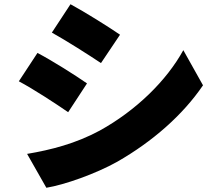

<svg xmlns="http://www.w3.org/2000/svg" viewBox="-20 -825 1040 907"><path d="M313 -805 225 -671C295 -632 397 -567 457 -527L547 -661C490 -700 383 -767 313 -805ZM108 -98 199 62C285 48 432 -4 534 -61C700 -156 843 -281 939 -422L846 -588C767 -444 623 -303 451 -208C338 -147 221 -117 108 -98ZM157 -575 69 -441C140 -403 241 -337 302 -295L391 -431C335 -470 229 -537 157 -575Z"/></svg>

Font: Noto Sans CJK Black
Style: Bold
Weight: 900
Designer: Ryoko NISHIZUKA (kana & ideographs); Paul D. Hunt (Latin, Greek & Cyrillic); Wenlong ZHANG (bopomofo); Sandoll Communica
Foundry: Adobe Systems Incorporated
Version: Version 1.000;PS 1;hotconv 1.0.78;makeotf.lib2.5.61930